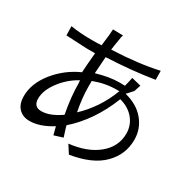

<svg xmlns="http://www.w3.org/2000/svg" viewBox="-179 -970 1275 1251"><g transform="rotate(30 459.0 -344.5)"><path d="M394.5 -183.6C381.8 -249 375 -309.6 375 -364.3C375 -384.8 375 -399.4 375 -409.2C431.6 -430.7 488.3 -441.4 544.9 -441.4H564.5C525.4 -337.9 466.8 -251 389.6 -179.7ZM308.6 -355.5C308.6 -287.1 316.4 -211.9 332 -129.9C279.3 -92.8 231.4 -74.2 188.5 -74.2C149.4 -74.2 129.9 -94.7 129.9 -135.7C129.9 -176.8 146.5 -219.7 180.7 -265.6C214.8 -311.5 256.8 -347.7 306.6 -375ZM648.4 -491.2C658.2 -521.5 664.1 -538.1 665 -541L593.8 -558.6C589.8 -537.1 585.9 -519.5 582 -505.9L578.1 -490.2C560.5 -491.2 546.9 -491.2 537.1 -491.2C486.3 -491.2 429.7 -481.4 367.2 -462.9C371.1 -519.5 374 -561.5 376 -588.9C504.9 -594.7 624 -606.4 732.4 -624L731.4 -691.4C632.8 -668.9 516.6 -655.3 382.8 -649.4C384.8 -668 388.7 -693.4 394.5 -726.6C396.5 -744.1 399.4 -757.8 403.3 -767.6L327.1 -769.5C327.1 -765.6 326.2 -751 324.2 -724.6C323.2 -716.8 321.3 -703.1 319.3 -684.6C317.4 -666 315.4 -652.3 314.5 -642.6C297.9 -641.6 273.4 -640.6 242.2 -640.6C181.6 -640.6 127.9 -644.5 82 -652.3L84 -584C174.8 -579.1 226.6 -576.2 239.3 -576.2C267.6 -576.2 289.1 -576.2 303.7 -576.2C296.9 -501 293 -451.2 292 -426.8C221.7 -395.5 162.1 -349.6 113.3 -289.1C65.4 -228.5 41 -167 41 -103.5C41 -64.5 50.8 -34.2 71.3 -12.7C91.8 8.8 119.1 19.5 153.3 19.5C204.1 19.5 259.8 1 320.3 -37.1C329.1 -3.9 334 15.6 335.9 22.5L401.4 2C387.7 -39.1 379.9 -65.4 377 -77.1C469.7 -158.2 543 -265.6 595.7 -399.4C642.6 -386.7 678.7 -364.3 704.1 -333C729.5 -301.8 742.2 -265.6 742.2 -224.6C742.2 -158.2 714.8 -103.5 661.1 -59.6C607.4 -15.6 536.1 10.7 447.3 20.5L486.3 81.1C594.7 63.5 675.8 28.3 728.5 -25.4C781.2 -78.1 807.6 -141.6 807.6 -215.8C807.6 -270.5 790 -319.3 754.9 -361.3C719.7 -403.3 670.9 -431.6 608.4 -447.3Z"/></g></svg>

Font: Gen Shin Gothic P Normal
Style: Regular
Weight: 300
Designer: [Source Han Sans]
Ryoko NISHIZUKA  (kana & ideographs); Paul D. Hunt (Latin, Greek & Cyrillic); Wenlong ZHANG  (bopomofo
Version: Version 1.002.20150607